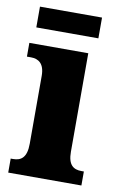

<svg xmlns="http://www.w3.org/2000/svg" viewBox="-80 -736 493 783"><g transform="rotate(10 166.0 -344.5)"><path d="M21 -603H278V-689H21ZM11 0H314V-58H304C271 -58 248 -73 248 -128V-536H4V-479H21C52 -479 77 -463 77 -412V-131C77 -74 54 -58 21 -58H11Z"/></g></svg>

Font: Noto Serif Georgian Condensed Black
Style: Regular
Weight: 900
Width: 3
Designer: Monotype Design Team, Akaki Razmadze
Foundry: Google LLC
Version: Version 2.003